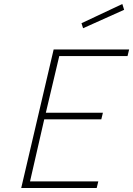

<svg xmlns="http://www.w3.org/2000/svg" viewBox="-20 -939 665 959"><path d="M463 0 471 -33H130L201 -343H486L494 -376H209L276 -659H617L625 -692H248L86 0ZM600 -890 591 -919 387 -823 395 -798Z"/></svg>

Font: RazerF5 Thin
Style: Italic
Weight: 250
Foundry: Razer Inc.
Version: Version 2